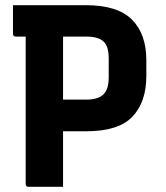

<svg xmlns="http://www.w3.org/2000/svg" viewBox="-20 -720 640 740"><path d="M223 0H90Q79 0 79 -11V-579H41Q30 -579 30 -590V-700H311Q433 -700 488.5 -644.5Q544 -589 544 -488V-427Q544 -327 490.5 -270.5Q437 -214 312 -214H223ZM312 -579H223V-336H312Q357 -336 378 -355.5Q399 -375 399 -422V-495Q399 -541 380 -559Q360 -579 312 -579Z"/></svg>

Font: Recursive Mn Lnr St
Style: Bold
Weight: 700
Monospace: yes
Version: Version 1.079;hotconv 1.0.112;makeotfexe 2.5.65598; ttfautoh